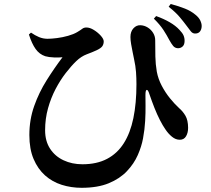

<svg xmlns="http://www.w3.org/2000/svg" viewBox="-20 -864 1040 947"><path d="M856.8 -626.1Q842.6 -627.1 834.1 -637.4Q825.6 -647.7 815 -666.8Q803.2 -689.7 786.4 -715.7Q769.6 -741.7 738.9 -772L750.1 -784.8Q787.3 -771.4 816.8 -754.4Q846.3 -737.3 865.2 -716.7Q880.3 -701.3 885.6 -688.4Q890.9 -675.4 890.4 -661.2Q890.1 -643.1 880.4 -634.5Q870.6 -625.8 856.8 -626.1ZM382.6 62.3Q331 62.3 284.4 47.6Q237.9 32.9 202.2 1.2Q166.6 -30.6 145.7 -79.8Q124.8 -129 124.8 -198Q124.8 -273.9 148.6 -341Q172.3 -408.2 210.2 -468.3Q248.1 -528.5 288.3 -581.6Q272 -579.8 246.3 -580.7Q220.7 -581.6 203.2 -586.7Q174.4 -596.2 155.8 -622.2Q137.1 -648.2 122.6 -693.8L132.9 -703.1Q152.3 -689.6 172.4 -681.1Q192.6 -672.7 214.6 -672.7Q233.9 -672.7 261.2 -676.2Q288.6 -679.7 315.6 -687.3Q342.6 -694.9 360.6 -705.5Q377.9 -715.8 385.9 -722.1Q393.9 -728.4 406.3 -728.4Q423.4 -728.4 443.1 -716.1Q462.9 -703.8 477.3 -687.7Q491.6 -671.6 491.6 -659.8Q491.6 -646.5 485 -636.5Q478.3 -626.5 457.1 -616.4Q435.7 -606.5 408.1 -596.3Q380.5 -586 356 -562.4Q331.1 -538.5 304.2 -503.7Q277.3 -468.9 254.3 -425.3Q231.4 -381.7 216.9 -330.1Q202.5 -278.6 202.5 -221.5Q202.5 -168 227.1 -130.4Q251.7 -92.9 293.5 -73.4Q335.2 -53.8 386.5 -53.8Q457.4 -53.8 507.8 -80.3Q558.3 -106.7 590.4 -157.2Q622.6 -207.7 637.8 -281.2Q653 -354.8 653 -448.9Q653 -478.2 650.9 -508.2Q648.8 -538.2 641.2 -572.5Q638.5 -586.2 634.4 -606Q630.3 -625.8 626.8 -646.1Q623.4 -666.4 623.4 -681.6Q623.4 -708.3 638.1 -724.3Q652.8 -740.3 672.4 -739.6Q691.8 -738.9 708.5 -728.5Q725.2 -718.2 735.4 -701.5Q745.5 -684.9 745.5 -665.6Q745.5 -623.5 746.3 -585.2Q747.1 -547 753.4 -510.4Q760.3 -474 777.9 -440.8Q795.4 -407.6 818.1 -379.5Q840.9 -351.5 863.4 -330.7Q881.8 -315 894.7 -293.1Q907.5 -271.1 907.8 -233.7Q907.8 -208.9 897.6 -191.8Q887.4 -174.7 866.7 -174.7Q846.3 -174.7 828.1 -189.7Q809.9 -204.6 795.7 -226.1Q782.8 -244.4 768.8 -271.8Q754.8 -299.2 741.7 -332.1Q728.7 -365.1 717.3 -398.6Q710.3 -421.5 703.8 -420.7Q697.4 -419.8 697.4 -394.9Q697.4 -375.9 697.8 -342.5Q698.3 -309.1 696 -267.5Q693.8 -226 685.4 -181Q678.2 -141.6 659.5 -99Q640.8 -56.4 605.9 -19.6Q571.1 17.2 516.4 39.8Q461.7 62.3 382.6 62.3ZM941.7 -698.6Q929.5 -698.8 920.8 -710Q912.1 -721.2 899.5 -738Q886.4 -755.8 866.2 -779.9Q846.1 -803.9 811.9 -830.6L821.8 -844.2Q862.6 -833.5 892.2 -821.6Q921.8 -809.8 943.6 -791.6Q961.1 -777.7 968.2 -762.2Q975.2 -746.7 974.7 -734.6Q974.4 -719.3 966.4 -708.8Q958.3 -698.3 941.7 -698.6Z"/></svg>

Font: Noto Serif HK ExtraLight
Style: Regular
Weight: 200
Designer: Ryoko NISHIZUKA 西塚涼子 (kana & ideographs); Frank Grießhammer (Latin, Greek & Cyrillic); Wenlong ZHANG 张文龙 (bopomofo); San
Foundry: Adobe
Version: Version 2.002-H1;hotconv 1.1.0;makeotfexe 2.6.0